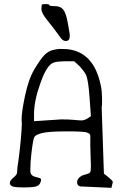

<svg xmlns="http://www.w3.org/2000/svg" viewBox="-20 -904 596 923"><path d="M295.9 -707Q283.7 -707 273.9 -719.2Q234.4 -773.9 206.8 -807.4Q179.2 -840.8 179.2 -860.8Q179.2 -880.9 182.6 -882.6Q186 -884.3 201.7 -884.3Q217.3 -884.3 217.3 -879.4Q217.3 -874.5 243.7 -874.5Q270 -874.5 283.4 -858.6Q296.9 -842.8 305.2 -797.6Q313.5 -752.4 314.5 -744.9Q315.4 -737.3 315.4 -733.4Q315.4 -732.4 315.4 -731.9Q315.4 -731.4 315.4 -731Q315.9 -707 295.9 -707ZM522.5 -29.3 515.6 -1 366.2 -7.8Q351.6 -11.7 350.6 -25.4Q350.6 -26.4 350.6 -27.3Q350.6 -40 360.4 -49.8Q371.1 -60.5 389.6 -64.9Q408.2 -69.3 413.1 -75.2Q417 -79.1 417 -108.4Q417 -121.1 416 -136.7Q414.1 -180.7 414.1 -205.1Q414.1 -210.9 414.1 -216.8Q414.1 -216.8 414.1 -236.3V-248Q414.1 -253.9 412.6 -257.8Q411.1 -261.7 397.9 -267.1Q384.8 -272.5 300.3 -272.5Q215.8 -272.5 183.6 -264.6Q151.4 -256.8 145 -245.1Q138.7 -233.4 130.9 -166Q126 -121.1 126 -95.7Q126 -91.8 126 -87.9Q126 -87.9 126 -77.1Q127.9 -57.6 157.2 -51.8Q171.9 -48.8 175.8 -44.9Q176.8 -43 177.7 -40Q177.7 -35.2 173.8 -25.4Q168 -10.7 149.4 -6.8Q130.9 -2.9 94.7 -2.9Q58.6 -2.9 43.5 -6.8Q28.3 -10.7 27.3 -23.4V-24.4Q27.3 -36.1 44.9 -50.3Q62.5 -64.5 62.5 -76.2V-78.1Q62.5 -78.1 62.5 -81.1Q62.5 -95.7 68.4 -130.9Q74.2 -171.9 80.1 -233.4Q84 -279.3 85 -307.6Q85 -318.4 84 -326.2Q84 -326.2 84 -333Q84 -365.2 99.6 -440.4Q117.2 -524.4 146 -572.3Q174.8 -620.1 193.4 -639.2Q211.9 -658.2 234.4 -663.6Q256.8 -668.9 268.6 -668.9Q280.3 -668.9 298.8 -668Q420.9 -658.2 459 -516.6Q467.8 -483.4 468.8 -466.8Q470.7 -437.5 470.7 -418Q470.7 -398.4 468.8 -387.7L479.5 -69.3L502.9 -50.8Q521.5 -35.2 522.5 -29.3ZM143.6 -321.3 274.4 -330.1Q312.5 -330.1 336.4 -327.6Q360.4 -325.2 373 -325.2Q385.7 -325.2 401.4 -335L417 -345.7L410.2 -440.4Q404.3 -517.6 394.5 -542Q385.7 -560.5 362.3 -585.9L336.9 -609.4H291Q244.1 -608.4 232.4 -600.6Q203.1 -585.9 174.8 -505.9Q143.6 -419.9 143.6 -355.5Z"/></svg>

Font: Drukaatie burti
Style: Light
Weight: 300
Version: Version 0.14